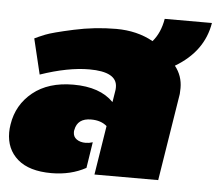

<svg xmlns="http://www.w3.org/2000/svg" viewBox="-48 -617 768 675"><g transform="rotate(5 335.5 -279.5)"><path d="M-3.3 -121.7Q-3.3 -135 -0.8 -150Q10 -220 64.6 -264.2Q119.2 -308.3 207.5 -308.3Q301.7 -308.3 349.2 -259.2L355.8 -300Q356.7 -304.2 356.7 -312.5Q356.7 -366.7 258.3 -366.7Q183.3 -366.7 85.8 -333.3L55.8 -458.3Q69.2 -465 92.9 -474.6Q116.7 -484.2 190.8 -500.4Q265 -516.7 340 -516.7Q414.2 -516.7 470.8 -485Q498.3 -516.7 506.7 -566.7H673.3Q656.7 -465 556.7 -405.8Q583.3 -372.5 583.3 -329.2Q583.3 -315.8 582.5 -308.3L533.3 0H308.3L335.8 -173.3Q315 -191.7 280 -191.7Q231.7 -191.7 224.2 -150Q223.3 -147.5 223.3 -142.5Q223.3 -125.8 235.8 -117.1Q248.3 -108.3 267.5 -108.3Q280 -108.3 292.5 -112.5L278.3 -20.8Q225 8.3 156.7 8.3Q78.3 8.3 37.5 -27.1Q-3.3 -62.5 -3.3 -121.7Z"/></g></svg>

Font: BoonTook
Style: Italic
Weight: 400
Italic angle: -9°
Designer: Sungsit Sawaiwan
Foundry: FontUni
Version: Version 3.0